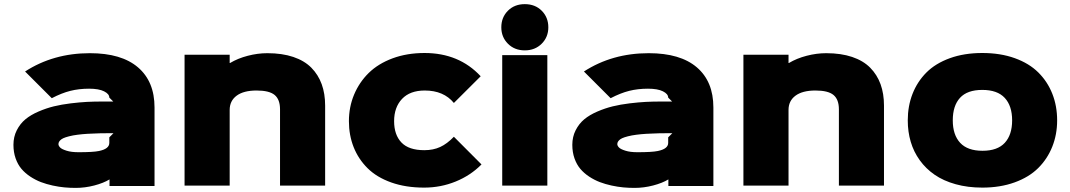

<svg xmlns="http://www.w3.org/2000/svg" viewBox="-20 -896 5168 927"><path d="M507.8 -232.9 527.8 -252.9H505.9Q460.9 -252.9 426.8 -251Q375 -249.5 333 -242.2Q290.5 -233.9 276.4 -223.4Q262.2 -212.9 262.2 -200.2Q262.2 -192.4 270 -184.1Q277.8 -175.8 301 -168.5Q324.2 -161.1 358.9 -161.1Q430.2 -161.1 458 -167Q507.8 -177.2 507.8 -206.1ZM726.1 -377V2H508.8V-29.8Q480 -12.2 435.3 -0.5Q390.6 11.2 345.2 11.2Q318.4 11.2 291.5 8.8Q264.6 6.3 234.4 -0.2Q204.1 -6.8 177.7 -16.8Q151.4 -26.9 126.5 -43.2Q101.6 -59.6 83.7 -80.6Q65.9 -101.6 55.4 -131.3Q44.9 -161.1 44.9 -196.8Q44.9 -235.4 61 -267.1Q77.1 -298.8 102.8 -320.1Q128.4 -341.3 165.8 -357.4Q203.1 -373.5 240.2 -382.6Q277.3 -391.6 321.5 -397Q365.7 -402.3 400.1 -404.1Q434.6 -405.8 471.2 -405.8H526.9L507.8 -424.8Q507.8 -442.4 482.4 -455.1Q457 -467.8 410.2 -467.8Q361.3 -467.8 319.6 -457.3Q277.8 -446.8 230 -421.9L101.1 -550.8Q237.3 -639.2 414.1 -639.2Q566.4 -639.2 646.2 -570.8Q726.1 -502.4 726.1 -377Z M1549.8 -386.2V0H1332V-368.2Q1332 -415.5 1306.2 -437.3Q1280.3 -459 1218.8 -459Q1156.2 -459 1122.6 -434.1Q1088.9 -409.2 1088.9 -365.2V0H871.1V-631.8H1088.9V-591.8H1090.8Q1128.4 -614.3 1176.3 -626.7Q1224.1 -639.2 1271 -639.2Q1342.3 -639.2 1396 -621.1Q1449.7 -603 1483.2 -569.1Q1516.6 -535.2 1533.2 -489.5Q1549.8 -443.8 1549.8 -386.2Z M2171.4 -235.8 2304.7 -102.1Q2252 -48.8 2179.9 -19.5Q2107.9 9.8 2027.8 9.8Q1939 9.8 1868.9 -15.1Q1798.8 -40 1754.6 -84Q1710.4 -127.9 1687.5 -185.5Q1664.6 -243.2 1664.6 -311Q1664.6 -379.4 1689.5 -439Q1714.4 -498.5 1760 -543.5Q1805.7 -588.4 1875.2 -614.3Q1944.8 -640.1 2029.8 -640.1Q2196.3 -640.1 2300.8 -527.8L2171.4 -398.9Q2122.1 -459 2030.8 -459Q1959.5 -459 1921.1 -418.5Q1882.8 -377.9 1882.8 -311Q1882.8 -245.1 1918.2 -208Q1953.6 -170.9 2028.8 -170.9Q2071.8 -170.9 2105.2 -186.3Q2138.7 -201.7 2171.4 -235.8Z M2622.6 -629.9V0H2404.8V-629.9ZM2627.4 -764.2Q2627.4 -716.8 2595.2 -684.8Q2563 -652.8 2513.7 -652.8Q2464.4 -652.8 2432.4 -684.8Q2400.4 -716.8 2400.4 -764.2Q2400.4 -812 2432.1 -844Q2463.9 -876 2513.7 -876Q2564 -876 2595.7 -844Q2627.4 -812 2627.4 -764.2Z M3206.1 -232.9 3226.1 -252.9H3204.1Q3159.2 -252.9 3125 -251Q3073.2 -249.5 3031.2 -242.2Q2988.8 -233.9 2974.6 -223.4Q2960.4 -212.9 2960.4 -200.2Q2960.4 -192.4 2968.3 -184.1Q2976.1 -175.8 2999.3 -168.5Q3022.5 -161.1 3057.1 -161.1Q3128.4 -161.1 3156.2 -167Q3206.1 -177.2 3206.1 -206.1ZM3424.3 -377V2H3207V-29.8Q3178.2 -12.2 3133.5 -0.5Q3088.9 11.2 3043.5 11.2Q3016.6 11.2 2989.7 8.8Q2962.9 6.3 2932.6 -0.2Q2902.3 -6.8 2876 -16.8Q2849.6 -26.9 2824.7 -43.2Q2799.8 -59.6 2782 -80.6Q2764.2 -101.6 2753.7 -131.3Q2743.2 -161.1 2743.2 -196.8Q2743.2 -235.4 2759.3 -267.1Q2775.4 -298.8 2801 -320.1Q2826.7 -341.3 2864 -357.4Q2901.4 -373.5 2938.5 -382.6Q2975.6 -391.6 3019.8 -397Q3064 -402.3 3098.4 -404.1Q3132.8 -405.8 3169.4 -405.8H3225.1L3206.1 -424.8Q3206.1 -442.4 3180.7 -455.1Q3155.3 -467.8 3108.4 -467.8Q3059.6 -467.8 3017.8 -457.3Q2976.1 -446.8 2928.2 -421.9L2799.3 -550.8Q2935.5 -639.2 3112.3 -639.2Q3264.6 -639.2 3344.5 -570.8Q3424.3 -502.4 3424.3 -377Z M4248 -386.2V0H4030.3V-368.2Q4030.3 -415.5 4004.4 -437.3Q3978.5 -459 3917 -459Q3854.5 -459 3820.8 -434.1Q3787.1 -409.2 3787.1 -365.2V0H3569.3V-631.8H3787.1V-591.8H3789.1Q3826.7 -614.3 3874.5 -626.7Q3922.4 -639.2 3969.2 -639.2Q4040.5 -639.2 4094.2 -621.1Q4147.9 -603 4181.4 -569.1Q4214.8 -535.2 4231.4 -489.5Q4248 -443.8 4248 -386.2Z M4580.1 -314.9Q4580.1 -245.1 4615.7 -206.5Q4651.4 -168 4723.6 -168Q4795.9 -168 4831.3 -206.5Q4866.7 -245.1 4866.7 -314.9Q4866.7 -384.8 4831.1 -423.3Q4795.4 -461.9 4722.7 -461.9Q4649.9 -461.9 4615 -423.6Q4580.1 -385.3 4580.1 -314.9ZM5084 -314.9Q5084 -246.6 5060.5 -187.7Q5037.1 -128.9 4992.7 -84.7Q4948.2 -40.5 4878.7 -15.4Q4809.1 9.8 4722.7 9.8Q4652.3 9.8 4593.8 -6.6Q4535.2 -22.9 4492.7 -52.2Q4450.2 -81.5 4420.9 -122.1Q4391.6 -162.6 4377.2 -211.2Q4362.8 -259.8 4362.8 -314.9Q4362.8 -383.8 4385.7 -442.6Q4408.7 -501.5 4452.6 -545.7Q4496.6 -589.8 4565.9 -615Q4635.3 -640.1 4722.7 -640.1Q4810.1 -640.1 4879.4 -615.2Q4948.7 -590.3 4993.2 -546.1Q5037.6 -502 5060.8 -443.1Q5084 -384.3 5084 -314.9Z"/></svg>

Font: Sinkin Sans 900 X Black
Style: Regular
Weight: 950
Designer: Keith Bates
Foundry: K-Type
Version: Sinkin Sans (version 1.0)  by Keith Bates   •   © 2014   www